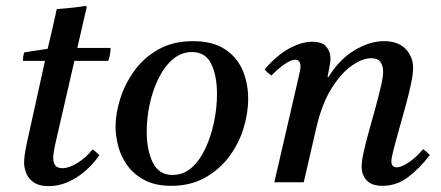

<svg xmlns="http://www.w3.org/2000/svg" viewBox="-20 -620 1499 653"><path d="M348 -413H233L170 -139Q161 -100 161 -83Q161 -67 168 -57.5Q175 -48 193 -48Q214 -48 243 -65.5Q272 -83 295 -112Q308 -103 318 -92Q283 -43 238 -15Q193 13 145 13Q113 13 94.5 0Q76 -13 69 -31.5Q62 -50 62 -66Q62 -77 64 -93Q66 -109 71 -132L133 -413H58Q58 -421 59 -428Q60 -435 63 -442L142 -454Q149 -483 157.5 -519.5Q166 -556 173 -589Q197 -591 222.5 -593.5Q248 -596 272 -600L275 -596Q268 -566 261 -535.5Q254 -505 243 -457H356Q356 -445 354 -434.5Q352 -424 348 -413Z M824 -284Q824 -233 807.5 -181Q791 -129 758 -85.5Q725 -42 676 -15Q627 12 563 12Q509 12 472.5 -7Q436 -26 414 -56Q392 -86 382.5 -121.5Q373 -157 373 -190Q373 -233 388.5 -283Q404 -333 436 -378Q468 -423 518 -451.5Q568 -480 637 -480Q702 -480 743.5 -453.5Q785 -427 804.5 -382.5Q824 -338 824 -284ZM718 -300Q718 -362 698.5 -402.5Q679 -443 633 -443Q597 -443 568.5 -419Q540 -395 520 -355Q500 -315 489.5 -267.5Q479 -220 479 -172Q479 -110 499.5 -67.5Q520 -25 567 -25Q604 -25 632 -50Q660 -75 679 -116Q698 -157 708 -205.5Q718 -254 718 -300Z M1055 -182 1013 0H913L995 -355Q1002 -384 1002 -393Q1002 -417 984 -417Q970 -417 947.5 -401.5Q925 -386 903 -363Q896 -368 890.5 -373Q885 -378 880 -384Q920 -431 962.5 -454.5Q1005 -478 1042 -478Q1076 -478 1090 -461Q1104 -444 1104 -421Q1104 -409 1100.5 -392.5Q1097 -376 1094 -358H1097Q1135 -419 1186.5 -449.5Q1238 -480 1286 -480Q1334 -480 1359.5 -453.5Q1385 -427 1385 -389Q1385 -368 1377.5 -333Q1370 -298 1359 -258Q1348 -218 1337 -179.5Q1326 -141 1318.5 -111.5Q1311 -82 1311 -70Q1311 -63 1315 -57Q1319 -51 1329 -51Q1346 -51 1372 -69Q1398 -87 1419 -113Q1432 -104 1442 -93Q1408 -48 1368.5 -18Q1329 12 1281 12Q1244 12 1227 -6.5Q1210 -25 1210 -53Q1210 -73 1217.5 -106Q1225 -139 1236 -178Q1247 -217 1257.5 -255.5Q1268 -294 1275.5 -326Q1283 -358 1283 -376Q1283 -396 1274 -409Q1265 -422 1242 -422Q1213 -422 1177 -397Q1141 -372 1108.5 -321Q1076 -270 1057 -190Z"/></svg>

Font: Castoro
Style: Italic
Weight: 400
Italic angle: -11°
Designer: John Hudson with Paul Hanslow, assisted by Kaja Sojewska.
Foundry: Tiro Typeworks Ltd.
Version: Version 2.04